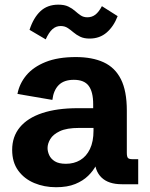

<svg xmlns="http://www.w3.org/2000/svg" viewBox="-20 -783 636 816"><path d="M218.3 12.7Q168 12.7 125.5 -5.1Q83 -22.9 57.4 -58.1Q31.7 -93.3 31.7 -146Q31.7 -202.6 64.5 -242.2Q97.2 -281.7 159.7 -302.5Q222.2 -323.2 310.5 -323.2H384.8L376 -310.1V-340.3Q376 -392.6 356.9 -418.2Q337.9 -443.8 293.9 -443.8Q252 -443.8 229.7 -421.6Q207.5 -399.4 202.6 -358.4L54.2 -383.8Q62.5 -427.7 92 -463.1Q121.6 -498.5 173.8 -519.5Q226.1 -540.5 302.2 -540.5Q372.1 -540.5 420.4 -518.3Q468.8 -496.1 493.9 -446.3Q519 -396.5 519 -313V-133.8Q519 -117.2 523.7 -111.8Q528.3 -106.4 543.5 -106.4H567.4V0H498Q440.9 0 411.4 -28.6Q381.8 -57.1 381.8 -110.8V-135.7L407.2 -126Q400.9 -105 388.7 -81.1Q376.5 -57.1 354.7 -35.9Q333 -14.6 299.8 -1Q266.6 12.7 218.3 12.7ZM260.3 -86.9Q294.4 -86.9 320.8 -102.5Q347.2 -118.2 362.3 -149.7Q377.4 -181.2 377.4 -228V-239.3H315.9Q263.7 -239.3 234.6 -225.6Q205.6 -211.9 193.8 -192.1Q182.1 -172.4 182.1 -153.8Q182.1 -139.2 189.2 -123.5Q196.3 -107.9 213.1 -97.4Q230 -86.9 260.3 -86.9ZM360.8 -619.1Q336.9 -619.1 320.8 -627Q304.7 -634.8 292.2 -645.5Q279.8 -656.2 267.3 -664.3Q254.9 -672.4 237.8 -672.4Q217.8 -672.4 202.6 -658.7Q187.5 -645 174.3 -615.7L105.5 -656.2Q122.1 -707.5 151.9 -735.4Q181.6 -763.2 228 -763.2Q253.9 -763.2 270.5 -755.1Q287.1 -747.1 299.1 -736.3Q311 -725.6 323 -717.5Q335 -709.5 351.6 -709.5Q370.6 -709.5 385.3 -720.7Q399.9 -731.9 413.1 -756.8L480 -714.4Q463.4 -670.9 433.6 -645Q403.8 -619.1 360.8 -619.1Z"/></svg>

Font: Schibsted Grotesk
Style: Bold
Weight: 700
Designer: Bakken & Baeck AS, Henrik Kongsvoll
Foundry: Schibsted ASA
Version: Version 1.100;gftools[0.9.25]